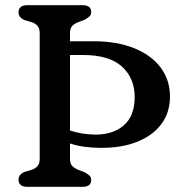

<svg xmlns="http://www.w3.org/2000/svg" viewBox="-20 -720 718 740"><path d="M201.9 -508V-561H338.8Q431.3 -561 497.7 -534Q564.1 -506.9 599.6 -459Q635.1 -411.1 635.1 -348.2Q635.1 -286.2 601.7 -241.5Q568.2 -196.9 507.8 -173.2Q447.4 -149.5 366.6 -150.1Q333.9 -150.4 304.6 -154.5Q275.2 -158.5 248.3 -167.6Q221.3 -176.7 195.4 -190.9L203.6 -238.3Q225 -225.6 248.9 -217.4Q272.8 -209.2 297.5 -205.4Q322.1 -201.6 345.2 -201.3Q414.5 -200.4 456.8 -236.6Q499.1 -272.8 499.1 -346.2Q499.1 -418.3 450.3 -463.1Q401.4 -508 299.8 -508ZM249.8 -107.8Q249.8 -88.3 259.6 -79.2Q269.3 -70 284.8 -64.2L306.8 -55.8Q318 -49.6 324.7 -43.3Q331.4 -37 331.4 -25.6Q331.4 -13.4 323.3 -6.7Q315.1 0 298.2 0H84.6Q68 0 59.7 -7.3Q51.4 -14.6 51.4 -27.6Q51.4 -48.4 76 -57.8L98 -64.2Q114.3 -69 123.6 -78.7Q133 -88.3 133 -107.8V-592.2Q133 -611.7 123.6 -621.5Q114.3 -631.3 98 -635.8L76 -642.2Q51.4 -651.6 51.4 -672.4Q51.4 -685.4 59.7 -692.7Q68 -700 84.6 -700H298.2Q315.1 -700 323.3 -693.3Q331.4 -686.6 331.4 -674.4Q331.4 -663 324.7 -656.7Q318 -650.4 306.8 -644.2L284.8 -635.8Q269.3 -630.5 259.6 -621.1Q249.8 -611.7 249.8 -592.2Z"/></svg>

Font: Fraunces SuperSoft
Style: Regular
Weight: 900
Version: Version 1.000;[b76b70a41]